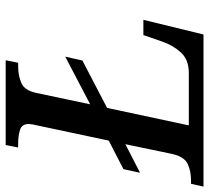

<svg xmlns="http://www.w3.org/2000/svg" viewBox="-72 -704 754 693"><g transform="rotate(-90 305.5 -357.0)"><path d="M-21 0 -11 -45H2Q34 -45 60.5 -57Q87 -69 97 -114L132 -282L29 -229L42 -289L145 -342L200 -601Q202 -608 203.5 -617Q205 -626 205 -631Q205 -655 184.5 -662Q164 -669 133 -669H120L129 -714H435L426 -669H413Q380 -669 353 -657.5Q326 -646 317 -603L276 -409L448 -499L434 -437L263 -348L200 -53H389Q437 -53 463 -81.5Q489 -110 502 -148L526 -217H581L528 0Z"/></g></svg>

Font: Noto Serif Medium
Style: Italic
Weight: 500
Italic angle: -12°
Designer: Monotype Design Team
Foundry: Monotype Imaging Inc.
Version: Version 2.014; ttfautohint (v1.8.4.7-5d5b)